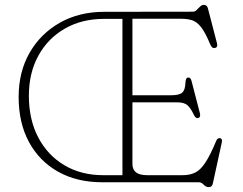

<svg xmlns="http://www.w3.org/2000/svg" viewBox="-20 -748 999 788"><path d="M407.5 -699.5 772.5 -700Q780 -700 787 -707Q794 -714 801.2 -721Q808.5 -728 816.5 -728Q830 -728 833.5 -713L870.5 -570.5Q875 -553.5 861.5 -551Q850 -548.5 842.5 -566.5Q822.5 -615 805 -637Q787.5 -659 768.2 -665Q749 -671 722.5 -671H523.5V-357H681.5Q715.5 -357 727.8 -367.8Q740 -378.5 741 -407.5Q742 -428 750 -429.5Q762 -432 766 -416L800.5 -283Q804.5 -266.5 793 -263.5Q783 -261 775.5 -277Q762.5 -305 748.8 -316.5Q735 -328 707.5 -328H523.5V-75Q523.5 -52.5 538 -40.8Q552.5 -29 585 -29H729Q758.5 -29 780.2 -39.2Q802 -49.5 822.2 -79.8Q842.5 -110 867 -169Q872.5 -182.5 882.5 -181Q894 -179.5 890 -162L853.5 5Q850.5 20 836.5 20Q825.5 20 816 10Q806.5 0 796.5 0H399.5Q296 0 219 -43Q142 -86 99.2 -164.5Q56.5 -243 56.5 -350Q56.5 -453 101.5 -531.5Q146.5 -610 225.8 -654.8Q305 -699.5 407.5 -699.5ZM98.5 -355Q98.5 -257 137.2 -183.5Q176 -110 244.8 -69.5Q313.5 -29 403.5 -29H482.5V-670.5H406.5Q315.5 -670.5 246 -630.5Q176.5 -590.5 137.5 -519.5Q98.5 -448.5 98.5 -355Z"/></svg>

Font: Fraunces 9pt SuperSoft Thin
Style: Regular
Weight: 100
Version: Version 1.000;[b76b70a41]